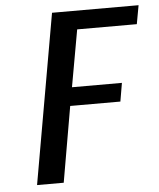

<svg xmlns="http://www.w3.org/2000/svg" viewBox="-51 -744 652 789"><g transform="rotate(-5 275.0 -350.0)"><path d="M70 0 193 -700H550L536 -623H290L248 -388H454L441 -312H234L180 0Z"/></g></svg>

Font: Cuprum SemiBold
Style: Italic
Weight: 600
Italic angle: -10°
Version: Version 3.000